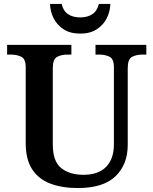

<svg xmlns="http://www.w3.org/2000/svg" viewBox="-20 -941 776 971"><path d="M374 10Q294 10 234.5 -12.5Q175 -35 142.5 -85Q110 -135 110 -217V-601Q110 -643 87.5 -654Q65 -665 34 -665H16V-714H341V-665H322Q291 -665 269 -653.5Q247 -642 247 -597V-210Q247 -125 289.5 -91Q332 -57 402 -57Q477 -57 516.5 -97Q556 -137 556 -211V-601Q556 -643 534 -654Q512 -665 481 -665H463V-714H720V-665H701Q670 -665 648 -653.5Q626 -642 626 -597V-209Q626 -109 564 -49.5Q502 10 374 10ZM386 -771Q335 -771 301.5 -793Q268 -815 251 -849Q234 -883 233 -921H292Q300 -885 324.5 -869Q349 -853 386 -853Q422 -853 446.5 -869Q471 -885 480 -921H538Q537 -883 520 -849Q503 -815 469.5 -793Q436 -771 386 -771Z"/></svg>

Font: Noto Serif Malayalam SemiBold
Style: Regular
Weight: 600
Designer: Indian type Foundry, Jelle Bosma, Monotype Design Team
Foundry: Monotype Imaging Inc.
Version: Version 2.104; ttfautohint (v1.8.4.7-5d5b)